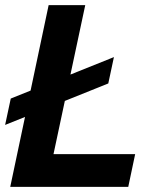

<svg xmlns="http://www.w3.org/2000/svg" viewBox="-22 -730 642 750"><path d="M18 0 168 -710H311L187 -128H506L479 0ZM-2 -242 20 -345 423 -507 401 -404Z"/></svg>

Font: Geist Mono
Style: Bold Italic
Weight: 700
Italic angle: -12°
Monospace: yes
Designer: Basement.studio, Andrés Briganti, Mateo Zaragoza
Foundry: Basement.studio, Vercel, Andrés Briganti, Guido Ferreyra, Mateo Zaragoza
Version: Version 1.500; ttfautohint (v1.8.4.7-5d5b)